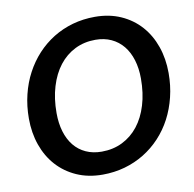

<svg xmlns="http://www.w3.org/2000/svg" viewBox="-82 -814 916 905"><g transform="rotate(-10 376.5 -361.5)"><path d="M726.5 -410C726.5 -455.7 719.7 -498.1 706 -537.2C692.3 -576.4 672.7 -610.3 647 -639C621.3 -667.7 590.2 -690.2 553.5 -706.5C516.8 -722.8 475.5 -731 429.5 -731C392.2 -731 356.7 -726.2 323 -716.8C289.3 -707.2 258.1 -693.6 229.2 -675.8C200.4 -657.9 174.4 -636.5 151.2 -611.5C128.1 -586.5 108.3 -558.5 91.8 -527.5C75.2 -496.5 62.6 -462.9 53.8 -426.8C44.9 -390.6 40.5 -352.5 40.5 -312.5C40.5 -266.8 47.3 -224.5 61 -185.5C74.7 -146.5 94.4 -112.7 120.2 -84C146.1 -55.3 177.3 -32.8 214 -16.5C250.7 -0.2 292 8 338 8C375 8 410.3 3.2 444 -6.2C477.7 -15.8 508.9 -29.3 537.8 -47C566.6 -64.7 592.7 -86 616 -111C639.3 -136 659.2 -164 675.5 -195C691.8 -226 704.4 -259.6 713.2 -295.8C722.1 -331.9 726.5 -370 726.5 -410ZM593.5 -407C593.5 -360.3 587.8 -318.1 576.2 -280.2C564.8 -242.4 548.5 -210.2 527.5 -183.5C506.5 -156.8 481.2 -136.2 451.5 -121.5C421.8 -106.8 388.8 -99.5 352.5 -99.5C324.2 -99.5 298.9 -104.6 276.8 -114.8C254.6 -124.9 235.8 -139.4 220.5 -158.2C205.2 -177.1 193.5 -199.8 185.5 -226.5C177.5 -253.2 173.5 -282.8 173.5 -315.5C173.5 -361.8 179.2 -404 190.8 -442C202.2 -480 218.5 -512.5 239.5 -539.5C260.5 -566.5 285.8 -587.3 315.2 -602C344.8 -616.7 377.5 -624 413.5 -624C441.5 -624 466.7 -618.8 489 -608.5C511.3 -598.2 530.2 -583.5 545.8 -564.5C561.2 -545.5 573.1 -522.7 581.2 -496C589.4 -469.3 593.5 -439.7 593.5 -407Z"/></g></svg>

Font: Lato
Style: Bold Italic
Weight: 700
Italic angle: -7°
Designer: Lukasz Dziedzic
Foundry: tyPoland Lukasz Dziedzic
Version: Version 2.007; 2014-02-27